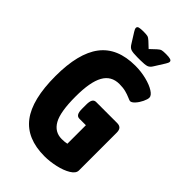

<svg xmlns="http://www.w3.org/2000/svg" viewBox="-260 -969 1071 1071"><g transform="rotate(45 276.0 -433.5)"><path d="M502 -370V-72Q502 -49 471.5 -30.5Q441 -12 396 -2Q351 8 310 8Q170 8 103.5 -79.5Q37 -167 37 -352Q37 -532 104 -620Q171 -708 312 -708Q357 -708 399 -697.5Q441 -687 467 -670.5Q493 -654 493 -637Q493 -624 482.5 -602Q472 -580 457 -563.5Q442 -547 430 -547Q426 -547 409 -554.5Q392 -562 371 -567.5Q350 -573 321 -573Q257 -573 227 -519Q197 -465 197 -351Q197 -229 225.5 -178.5Q254 -128 310 -128Q334 -128 351 -132V-278H300Q285 -278 278 -290Q271 -302 271 -328V-360Q271 -386 278 -398Q285 -410 300 -410H465Q484 -410 493 -400.5Q502 -391 502 -370ZM210 -778 173 -837Q164 -851 164 -859Q164 -869 175 -872Q186 -875 209 -875Q232 -875 241.5 -872.5Q251 -870 264 -858L298 -826L332 -858Q345 -870 354.5 -872.5Q364 -875 387 -875Q410 -875 421 -871.5Q432 -868 432 -859Q432 -851 423 -837L386 -778Q375 -759 360 -754Q345 -749 310 -749H286Q251 -749 236 -754Q221 -759 210 -778Z"/></g></svg>

Font: Asap Condensed
Style: Bold
Weight: 700
Designer: Pablo Cosgaya
Foundry: Omnibus-Type
Version: Version 1.010; ttfautohint (v1.8)